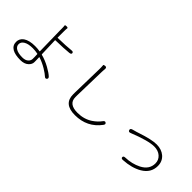

<svg xmlns="http://www.w3.org/2000/svg" viewBox="122 -1745 2756 2756"><g transform="rotate(45 1500.0 -367.0)"><path d="M366 37Q260 37 202 4Q139 -33 139 -106Q139 -172 195 -212Q258 -256 377 -256Q428 -256 472 -248Q477 -247 477 -252L469 -669Q469 -687 469 -705Q469 -748 465.5 -762Q462 -776 494 -776Q525 -776 521.5 -761Q518 -746 518 -687V-573Q518 -568 523 -568Q701 -572 786 -582Q822 -587 825 -562Q828 -538 792 -534Q699 -524 523 -520Q518 -520 518 -515L527 -244Q527 -237 534 -235Q618 -214 706 -165Q783 -122 820 -88Q847 -64 827 -43Q808 -23 782 -48Q758 -72 687 -116Q610 -162 534 -186Q529 -187 529 -182L531 -120Q531 -102 531 -84Q531 -41 491 -4Q447 37 366 37ZM360 -10Q419 -10 450 -38Q481 -66 481 -101Q481 -119 481 -137L479 -193Q479 -200 472 -201Q424 -211 373 -211Q285 -211 236.5 -182.5Q188 -154 188 -108Q188 -62 232.5 -36Q277 -10 360 -10Z M1479 42Q1251 42 1251 -151Q1251 -169 1251 -187L1262 -671Q1262 -689 1262 -707Q1262 -739 1259.5 -751.5Q1257 -764 1289 -766Q1322 -768 1318 -730L1316 -706Q1314 -689 1314 -672L1302 -183Q1302 -165 1302 -147Q1302 -8 1482 -8Q1613 -8 1712 -74Q1784 -123 1825 -181Q1846 -210 1868 -194Q1890 -178 1868 -149Q1726 42 1479 42Z M2424 10Q2388 13 2387 -13Q2386 -38 2422 -39Q2554 -43 2661 -97Q2788 -162 2788 -286Q2788 -355 2737 -400.5Q2686 -446 2604 -446Q2485 -446 2227 -343Q2193 -329 2183 -358Q2174 -386 2209 -396L2277 -415Q2294 -420 2311 -426Q2508 -492 2607.5 -492Q2707 -492 2772 -437Q2839 -379 2839 -285Q2839 -144 2708 -67Q2595 0 2424 10Z"/></g></svg>

Font: Resource Han Rounded CN Light
Style: Regular
Weight: 300
Designer: Cyano Hao (round all glyphs); Ryoko NISHIZUKA 西塚涼子 (kana, bopomofo & ideographs); Paul D. Hunt (Latin, Greek & Cyrillic)
Foundry: Cyano Hao
Version: 0.990